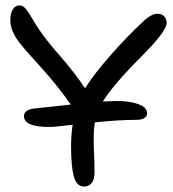

<svg xmlns="http://www.w3.org/2000/svg" viewBox="-20 -708 641 711"><path d="M162.1 -237.8Q68.8 -237.8 68.8 -277.8Q68.8 -301.8 106.9 -306.2Q133.3 -308.6 242.2 -320.8Q189.9 -395 131.3 -459.2Q72.8 -523.4 54.2 -546.9Q18.1 -592.8 18.1 -633.8Q18.1 -657.7 27.3 -672.9Q36.6 -688 51.8 -688Q58.6 -688 64.5 -684.8Q70.3 -681.6 76.7 -673.8Q83 -666 87.6 -658.7Q92.3 -651.4 101.3 -636Q110.4 -620.6 117.2 -609.9Q145.5 -565.4 201.7 -501.5Q257.8 -437.5 294.9 -380.9Q327.6 -433.6 390.9 -505.1Q454.1 -576.7 507.8 -626Q539.1 -657.2 564 -657.2Q578.1 -657.2 587.6 -647.7Q597.2 -638.2 597.2 -623Q597.2 -592.3 502 -497.1Q399.9 -395 360.8 -332Q398.9 -334 410.2 -334Q452.1 -334 479.2 -326.4Q506.3 -318.8 515.6 -309.3Q524.9 -299.8 524.9 -289.1Q524.9 -277.3 514.4 -270.8Q503.9 -264.2 484.9 -264.2Q421.9 -264.2 331.1 -254.9Q327.1 -229.5 326.9 -202.1Q326.7 -174.8 328.4 -135.7Q330.1 -96.7 330.1 -70.8Q330.1 -42.5 319.1 -29.8Q308.1 -17.1 292 -17.1Q263.2 -17.1 253.2 -54.9Q243.2 -92.8 243.2 -167Q243.2 -206.1 249 -246.1Q184.1 -237.8 162.1 -237.8Z"/></svg>

Font: Shantell Sans Irregular
Style: Regular
Weight: 400
Designer: Stephen Nixon, Anya Danilova, Shantell Martin
Foundry: Arrow Type
Version: Version 1.006;[9816181b4]